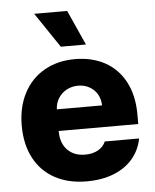

<svg xmlns="http://www.w3.org/2000/svg" viewBox="-54 -800 690 855"><g transform="rotate(-5 291.0 -372.0)"><path d="M32.2 -262.7Q32.2 -344.2 64.5 -406.5Q96.7 -468.8 156 -502.9Q215.3 -537.1 293.9 -537.1Q369.1 -537.1 427 -505.9Q484.9 -474.6 517.3 -413.6Q549.8 -352.5 549.8 -266.6V-224.6H194.3V-221.7Q194.3 -170.4 223.6 -139.9Q252.9 -109.4 302.7 -109.4Q335.9 -109.4 360.1 -122.8Q384.3 -136.2 394.5 -160.2H547.9Q538.1 -108.4 505.4 -70.1Q472.7 -31.7 420.2 -11Q367.7 9.8 299.8 9.8Q217.3 9.8 157 -23.2Q96.7 -56.2 64.5 -117.4Q32.2 -178.7 32.2 -262.7ZM396.5 -321.3Q396 -349.1 383.3 -371.1Q370.6 -393.1 348.1 -405.5Q325.7 -418 297.9 -418Q269 -418 245.8 -405.3Q222.7 -392.6 209 -370.6Q195.3 -348.6 194.3 -321.3ZM130.9 -753.9H278.3L348.6 -597.7H236.3Z"/></g></svg>

Font: Pretendard GOV ExtraBold
Style: Regular
Weight: 800
Designer: Base glyphs from Inter by Rasmus Andersson; Hangeul glyphs from Noto Sans CJK(Source Han Sans) by Jang Soo-young and Kan
Foundry: Kil Hyung-jin
Version: Version 1.309